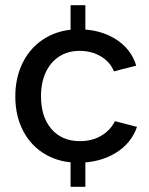

<svg xmlns="http://www.w3.org/2000/svg" viewBox="-20 -620 576 740"><path d="M39 -248Q39 -324 70 -383Q101 -442 156.5 -474.5Q212 -507 283 -507Q366 -507 426 -469Q486 -431 505 -367L419 -345Q405 -381 369 -402.5Q333 -424 287 -424Q242 -424 208.5 -402.5Q175 -381 156.5 -341.5Q138 -302 138 -249Q138 -169 178.5 -122.5Q219 -76 288 -76Q334 -76 369.5 -96.5Q405 -117 423 -153L508 -131Q486 -67 425 -30Q364 7 281 7Q210 7 155 -25Q100 -57 69.5 -115Q39 -173 39 -248ZM252 -56H309V100H252ZM252 -600H309V-458H252Z"/></svg>

Font: AF Albert Sans Medium
Style: Regular
Weight: 500
Designer: Andreas Rasmussen
Foundry: a.Foundry
Version: Version 1.300;Glyphs 3.2 (3231)